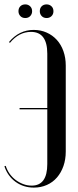

<svg xmlns="http://www.w3.org/2000/svg" viewBox="-22 -844 356 873"><path d="M277 -155Q277 -119 266.5 -89Q256 -59 237 -37Q218 -15 191 -3Q164 9 132 9Q85 9 49 -17Q13 -43 -2 -88L4 -90Q10 -71 21.5 -54.5Q33 -38 49 -26Q65 -14 83.5 -7Q102 0 122 0Q193 0 193 -98V-347H67V-353H193V-600Q193 -699 119 -699Q64 -699 23 -649L19 -653Q65 -708 131 -708Q163 -708 190 -696Q217 -684 236.5 -662.5Q256 -641 266.5 -611Q277 -581 277 -546ZM62 -793Q62 -807 70.5 -815.5Q79 -824 93 -824Q106 -824 115 -815.5Q124 -807 124 -793Q124 -780 115.5 -771Q107 -762 93 -762Q79 -762 70.5 -771Q62 -780 62 -793ZM159 -793Q159 -807 167.5 -815.5Q176 -824 190 -824Q203 -824 212 -815.5Q221 -807 221 -793Q221 -779 212 -770.5Q203 -762 190 -762Q176 -762 167.5 -771Q159 -780 159 -793Z"/></svg>

Font: Moniqa SemBd Narrow Display
Style: Regular
Weight: 600
Width: 4
Designer: Rajesh Rajput
Foundry: Rajesh Rajput
Version: Version 1.000